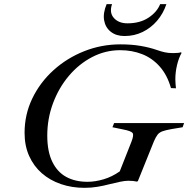

<svg xmlns="http://www.w3.org/2000/svg" viewBox="-20 -895 904 922"><path d="M386 7Q325 7 272.5 -11Q220 -29 181 -63Q142 -97 120 -146Q98 -195 98 -257Q98 -345 135 -422Q172 -499 236.5 -557.5Q301 -616 384 -649Q467 -682 558 -682Q612 -682 655.5 -674.5Q699 -667 733 -655Q753 -648 770.5 -644Q788 -640 811 -640Q824 -640 834 -641Q844 -642 849 -644L852 -641Q838 -616 830 -582Q822 -548 822 -514Q822 -503 823 -492Q824 -481 825 -471L801 -472Q783 -535 747 -575.5Q711 -616 662.5 -635Q614 -654 557 -654Q486 -654 422.5 -621Q359 -588 310.5 -530.5Q262 -473 234.5 -399Q207 -325 207 -244Q207 -168 231 -118.5Q255 -69 298 -45.5Q341 -22 400 -22Q437 -22 477.5 -34Q518 -46 555 -72L611 -214Q624 -247 616.5 -256.5Q609 -266 573 -273L520 -284L528 -304H864L857 -284L803 -275Q775 -270 760 -264.5Q745 -259 736.5 -248Q728 -237 719 -216L642 -25L637 -23Q628 -25 618.5 -26Q609 -27 596 -27Q580 -27 556 -22Q532 -17 504 -10Q478 -3 448 2Q418 7 386 7ZM578 -722Q538 -722 512 -742.5Q486 -763 480 -797.5Q474 -832 492 -875H518Q504 -834 527 -808.5Q550 -783 592 -783Q652 -783 693 -810Q734 -837 749 -875H779Q764 -830 734.5 -795.5Q705 -761 665 -741.5Q625 -722 578 -722Z"/></svg>

Font: Ibarra Real Nova Medium
Style: Italic
Weight: 500
Italic angle: -22°
Designer: Jose Maria Ribagorda & Octavio Pardo
Foundry: Octavio Pardo
Version: Version 2.000